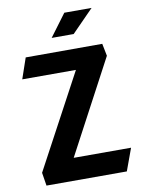

<svg xmlns="http://www.w3.org/2000/svg" viewBox="-100 -1009 820 1078"><g transform="rotate(-10 310.0 -470.0)"><path d="M86 -729.5 45.5 -611.5H351.5L64 -75.5L76 -0.5H534L580.5 -127.5H253.5L536.5 -659.5L522.5 -730ZM248.5 -812 343 -939H498.5L374 -812Z"/></g></svg>

Font: Monaspace Argon
Style: Bold
Weight: 700
Designer: Riley Cran & the Lettermatic Team
Foundry: Lettermatic
Version: Version 1.000 (Monaspace Argon)